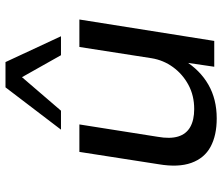

<svg xmlns="http://www.w3.org/2000/svg" viewBox="-75 -725 809 699"><g transform="rotate(-90 329.5 -375.5)"><path d="M248 9Q186 9 144.5 -13.5Q103 -36 86 -83.5Q69 -131 81 -202L126 -491H226L181 -206Q173 -161 182 -131.5Q191 -102 216.5 -87.5Q242 -73 282 -73Q331 -73 370 -94Q409 -115 434.5 -150Q460 -185 467 -228L508 -491H608L530 0H436L452 -109H459Q424 -52 371 -21.5Q318 9 248 9ZM207 -558 361 -760H453L547 -558H478L398 -700L276 -558Z"/></g></svg>

Font: Nunito Sans 10pt SemiExpanded Medium
Style: Italic
Weight: 500
Width: 6
Italic angle: -9°
Designer: Vernon Adams
Foundry: Vernon Adams
Version: Version 3.101;gftools[0.9.27]